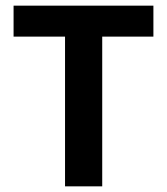

<svg xmlns="http://www.w3.org/2000/svg" viewBox="-20 -659 590 679"><path d="M210 0V-614.5H341.5V0ZM28 -529.5V-639H522.5V-529.5Z"/></svg>

Font: Anek Odia Medium SemiBold
Style: Regular
Weight: 600
Version: Version 1.003